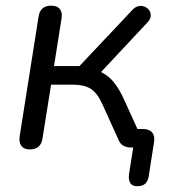

<svg xmlns="http://www.w3.org/2000/svg" viewBox="-20 -513 605 668"><path d="M457 134.9Q439.6 134.9 433 123.5Q426.5 112.1 428.9 92.6L447.9 -27.9L455.1 0H431.4Q421.2 0 410.3 -5.6Q399.4 -11.2 393.6 -23.8L337.7 -147.2Q318.9 -189.6 295.7 -204Q272.5 -218.4 235.5 -218.4H157.7L127.8 -30.9Q122 6.9 83.7 6.9Q63.8 6.9 54.6 -5Q45.4 -16.9 48.3 -38.2L114.2 -455.4Q120 -493.3 157.9 -493.3Q178.7 -493.3 188.2 -481.6Q197.6 -470 194.2 -449.1L167.9 -283.1H256.4L440.9 -478.7Q450.7 -489.4 462.1 -491.6Q473.5 -493.8 483.5 -489.6Q493.4 -485.5 499.3 -477Q505.1 -468.5 504.3 -457.3Q503.6 -446.1 492.9 -434.9L320.4 -250.4L290.6 -273.2Q327.1 -270.2 356.9 -246.1Q386.7 -221.9 411.9 -165.9L469.8 -38.8L444.3 -64.3H476.5Q498.9 -64.3 509.1 -52.3Q519.4 -40.4 515.9 -18.5L497.4 99.9Q494.9 117 485.5 125.9Q476 134.9 457 134.9Z"/></svg>

Font: Nunito Variable Extra Light
Style: Italic
Weight: 200
Italic angle: -9°
Designer: Vernon Adams
Foundry: Vernon Adams
Version: Version 3.602